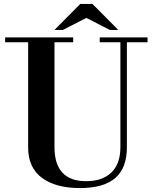

<svg xmlns="http://www.w3.org/2000/svg" viewBox="-20 -944 777 976"><path d="M6 -729V-754H352V-729H257V-196Q257 -23 418 -23Q500 -23 546 -67Q592 -111 592 -196V-729H487V-754H730V-729H625V-196Q625 -90 566 -39Q507 12 387 12Q263 12 193 -40Q123 -92 123 -195V-729ZM581 -792H538L419 -853L300 -792H257L388 -924H450Z"/></svg>

Font: Libre Bodoni
Style: Regular
Weight: 400
Designer: Pablo Impallari, Rodrigo Fuenzalida
Foundry: Pablo Impallari, Rodrigo Fuenzalida
Version: Version 1.001